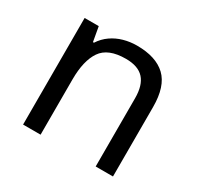

<svg xmlns="http://www.w3.org/2000/svg" viewBox="-122 -691 863 836"><g transform="rotate(30 309.0 -273.0)"><path d="M343 -546Q439 -546 488 -499.5Q537 -453 537 -349V0H450V-343Q450 -408 421 -440Q392 -472 330 -472Q241 -472 207 -422Q173 -372 173 -278V0H85V-536H156L169 -463H174Q192 -491 218.5 -509.5Q245 -528 277 -537Q309 -546 343 -546Z"/></g></svg>

Font: uguzrati85
Style: Book
Weight: 400
Designer: Jelle Bosma - Monotype Design Team, Universal Thirst
Foundry: Monotype Imaging Inc.
Version: Version 2.106